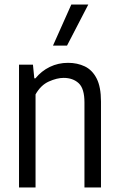

<svg xmlns="http://www.w3.org/2000/svg" viewBox="-20 -828 526 848"><path d="M64 0V-542.5H125.5L131.5 -482H136.5Q163 -514.5 200 -532.5Q237 -550.5 280.5 -550.5Q321.5 -550.5 354.5 -534.8Q387.5 -519 406.8 -481.5Q426 -444 426 -379.5V0H353V-375.5Q353 -437 327.5 -460.5Q302 -484 261 -484Q231.5 -484 195.8 -468Q160 -452 137 -411V0ZM214 -626.5 295 -808H370L276 -626.5Z"/></svg>

Font: Encode Sans Condensed
Style: Regular
Weight: 400
Width: 3
Designer: Multiple Designers
Foundry: Impallari Type
Version: Version 3.000; ttfautohint (v1.8.3) -l 8 -r 50 -G 200 -x 14 